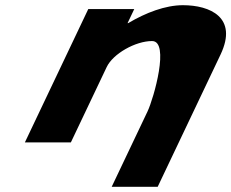

<svg xmlns="http://www.w3.org/2000/svg" viewBox="-20 -548 890 739"><path d="M75.8 0H252.8L390.7 -290C414.9 -341 501.2 -390 565.3 -390C634.3 -390 572 -170 547.8 -119L409.9 171H586.9L828.9 -338C896.9 -481 788.2 -528 684.1 -528C616.4 -528 540.9 -499 473.5 -459H471L496.7 -513H319.7Z"/></svg>

Font: Hussar
Style: BdSuprExtOblFive
Weight: 700
Foundry: Cannot Into Space Fonts
Version: Version 2.00